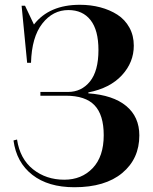

<svg xmlns="http://www.w3.org/2000/svg" viewBox="-20 -764 635 798"><path d="M289.1 14.2Q180.2 14.2 114.3 -37.4Q48.3 -88.9 36.1 -180.2L50.8 -184.1Q63 -103.5 117.4 -60.3Q171.9 -17.1 247.1 -17.1Q319.3 -17.1 365.2 -65.2Q411.1 -113.3 411.1 -202.1Q411.1 -286.6 373 -326.4Q335 -366.2 253.9 -366.2H147.9V-381.8H262.2Q318.8 -381.8 354 -425.5Q389.2 -469.2 389.2 -556.2Q389.2 -638.7 356.4 -680.4Q323.7 -722.2 264.2 -722.2Q199.7 -722.2 155.8 -666Q111.8 -609.9 108.9 -502.9H92.8L69.8 -740.2H84L121.1 -662.1Q184.6 -744.1 312 -744.1Q356.9 -744.1 396.7 -733.6Q436.5 -723.1 468 -702.9Q499.5 -682.6 517.8 -649.4Q536.1 -616.2 536.1 -574.2Q536.1 -504.9 486.6 -451.2Q437 -397.5 347.2 -379.9V-376Q450.2 -368.7 504.6 -323.5Q559.1 -278.3 559.1 -201.2Q559.1 -104 488 -44.9Q417 14.2 289.1 14.2Z"/></svg>

Font: Display Semibold
Style: Regular
Weight: 600
Designer: Latin by Veronika Burian and Jose Scaglione. Greek by Irene Vlachou. Cyrillic by Vera Evstafieva.
Foundry: TypeTogether
Version: Version 3.002